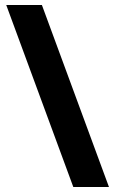

<svg xmlns="http://www.w3.org/2000/svg" viewBox="-20 -742 462 770"><path d="M148 -722H5L274 8H417Z"/></svg>

Font: Noto Sans Georgian SemiCondensed ExtraBold
Style: Regular
Weight: 800
Width: 4
Designer: Monotype Design Team, Akaki Razmadze
Foundry: Google LLC
Version: Version 2.005